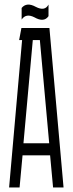

<svg xmlns="http://www.w3.org/2000/svg" viewBox="-20 -823 319 843"><path d="M20 0 77 -647H64L74 -700H197L259 0H213L200 -141H79L66 0ZM83 -194H196L155 -647H124ZM193 -803V-752Q173 -723 131 -747Q94 -766 75 -737V-788Q97 -815 137 -793Q177 -772 193 -803Z"/></svg>

Font: Karantina Light
Style: Regular
Weight: 300
Designer: Rony Koch
Foundry: Rony Koch
Version: Version 1.000; ttfautohint (v1.8.3)